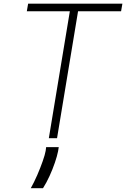

<svg xmlns="http://www.w3.org/2000/svg" viewBox="-20 -747 682 1038"><path d="M125 -686.1 132.1 -727.3H641.7L634.6 -686.1H402L288.4 0H244L357.6 -686.1ZM297.6 48.3 294 70.7Q288.7 97.3 276.6 132.6Q264.6 168 247.9 204.5Q231.2 241.1 212.4 270.6H146.3Q164.4 238.6 181.5 199.2Q198.5 159.8 210.9 124.3Q223.4 88.8 226.9 68.2L229.4 48.3Z"/></svg>

Font: Inter UI Extra Light
Style: Italic
Weight: 200
Italic angle: -9.39999°
Designer: Rasmus Andersson
Foundry: rsms
Version: 3.2;8d6f07862